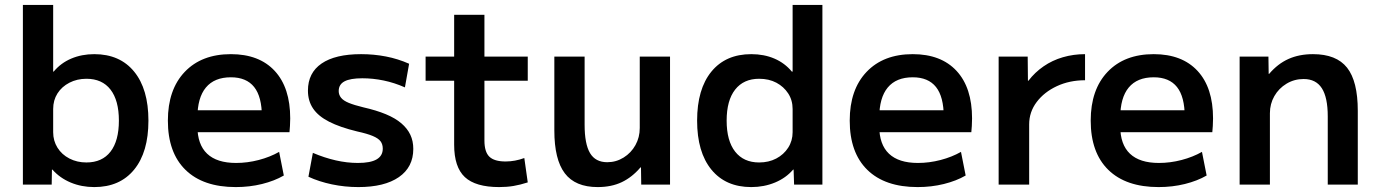

<svg xmlns="http://www.w3.org/2000/svg" viewBox="-20 -750 5595 780"><path d="M363 10Q311 10 267 -8.5Q223 -27 193 -61H191L190 0H73V-730H196V-459H198Q227 -494 269.5 -512Q312 -530 363 -530Q467 -530 525 -459Q583 -388 583 -260Q583 -132 525 -61Q467 10 363 10ZM331 -90Q395 -90 429 -134Q463 -178 463 -260Q463 -342 429 -386Q395 -430 331 -430Q293 -430 262 -414Q231 -398 213.5 -370.5Q196 -343 196 -307V-213Q196 -178 213.5 -150Q231 -122 262 -106Q293 -90 331 -90Z M938 10Q805 10 733.5 -60Q662 -130 662 -260Q662 -386 730.5 -458Q799 -530 918 -530Q1033 -530 1096 -462Q1159 -394 1159 -269Q1159 -255 1158 -238Q1157 -221 1156 -213H730V-302H1062L1044 -275Q1044 -357 1012.5 -396.5Q981 -436 918 -436Q851 -436 816.5 -394.5Q782 -353 782 -272V-237Q782 -163 821.5 -125.5Q861 -88 939 -88Q985 -88 1031 -100Q1077 -112 1114 -133L1133 -37Q1095 -15 1044.5 -2.5Q994 10 938 10Z M1436 10Q1381 10 1328.5 -1Q1276 -12 1233 -32L1251 -129Q1298 -109 1344 -98.5Q1390 -88 1434 -88Q1485 -88 1510 -102.5Q1535 -117 1535 -146Q1535 -164 1526 -176Q1517 -188 1494.5 -197.5Q1472 -207 1431 -216Q1361 -233 1317 -255.5Q1273 -278 1252 -309Q1231 -340 1231 -382Q1231 -454 1286.5 -492Q1342 -530 1447 -530Q1499 -530 1548 -520.5Q1597 -511 1642 -491L1625 -395Q1582 -414 1538.5 -423Q1495 -432 1452 -432Q1403 -432 1379.5 -419.5Q1356 -407 1356 -380Q1356 -365 1365.5 -353Q1375 -341 1397 -332Q1419 -323 1456 -314Q1509 -302 1547.5 -286Q1586 -270 1610.5 -249Q1635 -228 1647 -202.5Q1659 -177 1659 -145Q1659 -71 1600.5 -30.5Q1542 10 1436 10Z M2008 10Q1912 10 1868.5 -30.5Q1825 -71 1825 -162V-422H1709V-520H1825V-690H1948V-520H2124V-422H1948V-179Q1948 -133 1968 -113.5Q1988 -94 2034 -94Q2053 -94 2072 -97.5Q2091 -101 2110 -108L2124 -9Q2093 1 2066 5.5Q2039 10 2008 10Z M2408 10Q2317 10 2274.5 -46Q2232 -102 2232 -220V-520H2355V-243Q2355 -165 2377 -128Q2399 -91 2447 -91Q2483 -91 2513.5 -110Q2544 -129 2561.5 -160.5Q2579 -192 2579 -230V-520H2702V0H2585L2584 -70H2582Q2548 -30 2506 -10Q2464 10 2408 10Z M3032 10Q2928 10 2870 -61Q2812 -132 2812 -260Q2812 -388 2870 -459Q2928 -530 3032 -530Q3084 -530 3126 -512Q3168 -494 3197 -459H3200V-730H3321V0H3206L3204 -61H3202Q3173 -27 3128.5 -8.5Q3084 10 3032 10ZM3064 -90Q3103 -90 3133.5 -106Q3164 -122 3182 -150Q3200 -178 3200 -213V-307Q3200 -343 3182 -370.5Q3164 -398 3134 -414Q3104 -430 3064 -430Q3001 -430 2966.5 -386Q2932 -342 2932 -260Q2932 -178 2966.5 -134Q3001 -90 3064 -90Z M3708 10Q3575 10 3503.5 -60Q3432 -130 3432 -260Q3432 -386 3500.5 -458Q3569 -530 3688 -530Q3803 -530 3866 -462Q3929 -394 3929 -269Q3929 -255 3928 -238Q3927 -221 3926 -213H3500V-302H3832L3814 -275Q3814 -357 3782.5 -396.5Q3751 -436 3688 -436Q3621 -436 3586.5 -394.5Q3552 -353 3552 -272V-237Q3552 -163 3591.5 -125.5Q3631 -88 3709 -88Q3755 -88 3801 -100Q3847 -112 3884 -133L3903 -37Q3865 -15 3814.5 -2.5Q3764 10 3708 10Z M4037 0V-520H4155L4156 -422H4158Q4184 -456 4219.5 -480.5Q4255 -505 4298 -517.5Q4341 -530 4388 -530V-424Q4325 -424 4273.5 -400Q4222 -376 4191.5 -335.5Q4161 -295 4161 -245V0Z M4687 10Q4554 10 4482.5 -60Q4411 -130 4411 -260Q4411 -386 4479.5 -458Q4548 -530 4667 -530Q4782 -530 4845 -462Q4908 -394 4908 -269Q4908 -255 4907 -238Q4906 -221 4905 -213H4479V-302H4811L4793 -275Q4793 -357 4761.5 -396.5Q4730 -436 4667 -436Q4600 -436 4565.5 -394.5Q4531 -353 4531 -272V-237Q4531 -163 4570.5 -125.5Q4610 -88 4688 -88Q4734 -88 4780 -100Q4826 -112 4863 -133L4882 -37Q4844 -15 4793.5 -2.5Q4743 10 4687 10Z M5016 0V-520H5133L5134 -450H5136Q5171 -491 5214.5 -510.5Q5258 -530 5314 -530Q5409 -530 5452.5 -475Q5496 -420 5496 -300V0H5374V-277Q5374 -354 5350 -391.5Q5326 -429 5276 -429Q5238 -429 5206.5 -410Q5175 -391 5157 -359.5Q5139 -328 5139 -290V0Z"/></svg>

Font: M PLUS 2 SemiBold
Style: Regular
Weight: 600
Designer: Coji Morishita
Foundry: UNDERFOREST DESIGN
Version: Version 1.001